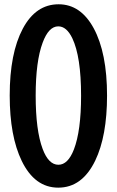

<svg xmlns="http://www.w3.org/2000/svg" viewBox="-20 -824 540 888"><path d="M251 -804.2Q353 -804.2 413.1 -693.8Q475.1 -579.6 475.1 -381.8Q475.1 -194.8 420.4 -81.1Q359.9 43.9 249.5 43.9Q140.6 43.9 80.6 -79.6Q24.9 -194.3 24.9 -382.3Q24.9 -577.6 85.4 -691.4Q145.5 -804.2 251 -804.2ZM249.5 -702.1Q205.1 -702.1 177.2 -626.5Q145 -540.5 145 -381.8Q145 -221.2 177.2 -135.3Q204.6 -62 250 -62Q294.4 -62 321.8 -132.8Q355 -218.8 355 -380.9Q355 -562 314.5 -647Q288.1 -702.1 249.5 -702.1Z"/></svg>

Font: BIZ UDGothic
Style: Bold
Weight: 700
Monospace: yes
Designer: TypeBank Co., Ltd.
Foundry: Morisawa Inc.
Version: Version 1.05